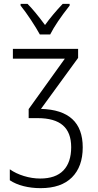

<svg xmlns="http://www.w3.org/2000/svg" viewBox="-20 -968 507 998"><path d="M386 -667 193 -402Q410 -396 410 -202Q410 -102 354 -46Q298 10 191 10Q144 10 102.5 -0.5Q61 -11 31 -31V-88Q62 -66 104.5 -53Q147 -40 189 -40Q269 -40 309.5 -82Q350 -124 350 -203Q350 -279 307 -316.5Q264 -354 175 -354H129V-401L317 -663H47V-714H386ZM342 -939Q271 -849 241 -789H187Q169 -822 140.5 -865Q112 -908 87 -939V-948H123Q161 -910 214 -838Q253 -892 306 -948H342Z"/></svg>

Font: Noto Sans Display Light Narrow
Style: Regular
Weight: 300
Width: 4
Designer: Monotype Design team
Foundry: Monotype Imaging Inc.
Version: Version 1.000